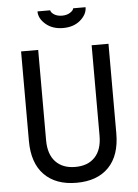

<svg xmlns="http://www.w3.org/2000/svg" viewBox="-59 -923 706 981"><g transform="rotate(-5 293.5 -432.0)"><path d="M417.5 -877.1Q417.5 -840.6 383.1 -810.8Q348.8 -781.1 294.5 -781.1Q240.2 -781.1 205.5 -810.8Q170.7 -840.6 170.7 -877.1H235.9Q238.1 -864.9 254.3 -854.7Q270.6 -844.5 294.5 -844.5Q318.4 -844.5 335.1 -854.9Q351.9 -865.3 354 -877.1ZM517.8 -221.5Q517.8 -108.2 459.2 -47.8Q400.5 12.6 294.1 12.6Q187.7 12.6 128.6 -47.8Q69.5 -108.2 69.5 -221.5V-680.7H157.3V-217.2Q157.3 -145.5 193.5 -107.1Q229.8 -68.6 294.5 -68.6Q359.3 -68.6 395.3 -106.9Q431.4 -145.1 431.4 -217.2V-680.7H517.8Z"/></g></svg>

Font: Puralecka Narrow
Style: Regular
Weight: 400
Designer: Hector Gatti, Marcela Romero, Pablo Cosgaya and Nicolas Silva
Version: Version 1.004;PS 001.004;hotconv 1.0.70;makeotf.lib2.5.58329